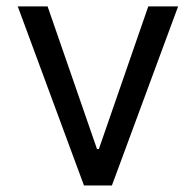

<svg xmlns="http://www.w3.org/2000/svg" viewBox="-20 -565 597 585"><path d="M522.7 -545.5H431.8L281.2 -110.8H275.6L125 -545.5H34.1L235.8 0H321Z"/></svg>

Font: Magic Ui Pro
Style: Regular
Weight: 400
Designer: Stefan Endress, Andreas Faust
Version: Version 1.000;FEAKit 1.0